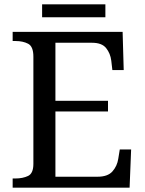

<svg xmlns="http://www.w3.org/2000/svg" viewBox="-20 -860 663 880"><path d="M38 0V-42H51Q84 -42 108.5 -53.5Q133 -65 133 -109V-600Q133 -647 109 -659.5Q85 -672 51 -672H38V-714H542L547 -539H495L490 -582Q486 -615 466.5 -639.5Q447 -664 402 -664H234V-398H475V-349H234V-50H427Q474 -50 495.5 -74.5Q517 -99 522 -132L529 -175H581L574 0ZM173 -781V-840H463V-781Z"/></svg>

Font: Noto Serif Grantha
Style: Regular
Weight: 400
Designer: Monotype Design Team
Foundry: Monotype Imaging Inc.
Version: Version 2.004; ttfautohint (v1.8.4.7-5d5b)